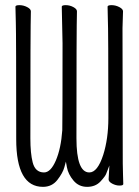

<svg xmlns="http://www.w3.org/2000/svg" viewBox="-20 -720 540 746"><path d="M98 -183Q98 -124 107 -89Q117 -50 151 -50Q177 -50 197 -96.5Q217 -143 222 -214Q223 -248 223 -552L220 -694Q220 -700 235.5 -700Q251 -700 265 -692.5Q279 -685 279 -676Q277 -612 277 -183Q277 -50 327 -50Q359 -50 381 -118Q401 -181 401 -261Q401 -609 399 -647L398 -694Q398 -700 413.5 -700Q429 -700 443.5 -692.5Q458 -685 458 -676L456 -611L457 -85Q457 -64 458 -39.5Q459 -15 459 -5Q459 1 444.5 1Q430 1 416 -6.5Q402 -14 402 -23L405 -77L393 -46Q390 -36 370.5 -15Q351 6 318.5 6Q286 6 265.5 -18.5Q245 -43 240 -70L236 -92L230 -70Q224 -48 203 -21Q182 6 147 6Q43 6 43 -179Q43 -592 41.5 -631.5Q40 -671 40 -694Q40 -700 55.5 -700Q71 -700 85.5 -692.5Q100 -685 100 -676Q98 -612 98 -183Z"/></svg>

Font: Moon Stars Kai T HW Light
Style: Regular
Weight: 300
Designer: GuiWonder
Version: Version 1.101